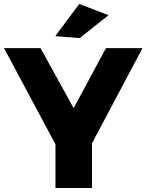

<svg xmlns="http://www.w3.org/2000/svg" viewBox="-25 -942 734 962"><path d="M519 -866 374 -751 252 -761 372 -922ZM689 -701 436 -224V0H253V-219L-5 -701H178L344 -400L506 -701Z"/></svg>

Font: Montserrat arm
Style: Bold
Weight: 700
Designer: Julieta Ulanovsky
Foundry: Julieta Ulanovsky
Version: Version 6.000;PS 006.000;hotconv 1.0.88;makeotf.lib2.5.64775